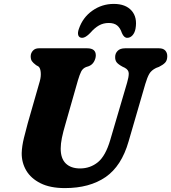

<svg xmlns="http://www.w3.org/2000/svg" viewBox="-20 -947 876 982"><path d="M544 -231.5 630 -524Q638.5 -552.5 638.5 -571Q638.5 -589.5 618 -600.5L606.5 -606Q584.5 -618 576.5 -628.5Q568.5 -639 569 -656Q569 -674 581.8 -687Q594.5 -700 620 -700H793Q814.5 -700 825 -688.8Q835.5 -677.5 835.5 -660Q835.5 -638 824.5 -626.5Q813.5 -615 793 -605L778.5 -599.5Q754 -587.5 743.5 -569.2Q733 -551 723 -517L637.5 -223Q601.5 -97.5 519.8 -41.2Q438 15 312 15Q236.5 15 187.2 -9.8Q138 -34.5 114.2 -75Q90.5 -115.5 91 -164Q92 -199.5 102.5 -241.8Q113 -284 122 -317L183.5 -531.5Q190.5 -556.5 188.2 -578.5Q186 -600.5 176 -607.5L165 -613.5Q149 -625.5 143 -634.5Q137 -643.5 137 -660Q137.5 -676 148.5 -688Q159.5 -700 178.5 -700H426Q470.5 -700 470 -663Q469.5 -647 460.5 -631.2Q451.5 -615.5 434 -608.5L420 -604Q403 -597 395 -580.8Q387 -564.5 378.5 -536L316 -317Q302.5 -271.5 296.5 -241.5Q290.5 -211.5 290.5 -188Q290 -137 316.2 -111.2Q342.5 -85.5 389.5 -85.5Q441.5 -85.5 480.8 -117.5Q520 -149.5 544 -231.5ZM536 -829.5Q508.5 -829.5 486 -816.8Q463.5 -804 441 -778Q417 -753.5 400.5 -753.5Q385 -753.5 380.5 -766.2Q376 -779 383.5 -799.5Q403.5 -858 452.5 -892.5Q501.5 -927 562 -927Q622.5 -927 653 -892.5Q683.5 -858 673 -799.5Q669 -779 657.5 -766.2Q646 -753.5 630.5 -753.5Q614 -753.5 603.5 -778Q595 -804 579.2 -816.8Q563.5 -829.5 536 -829.5Z"/></svg>

Font: Fraunces 9pt SuperSoft
Style: Bold Italic
Weight: 700
Italic angle: -16°
Version: Version 1.000;[b76b70a41]